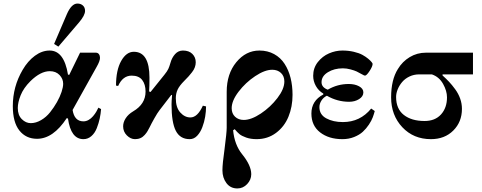

<svg xmlns="http://www.w3.org/2000/svg" viewBox="-20 -770 2710 1079"><path d="M284 -523 308 -508 425 -645C447 -671 458 -692.3 458 -709C458 -721.7 454 -731.7 446 -739C438 -746.3 427.7 -750 415 -750C393 -750 373.3 -730.3 356 -691ZM52 -174C52 -113.3 64.3 -67.5 89 -36.5C113.7 -5.5 146.7 10 188 10C248.7 10 304.3 -28.7 355 -106L362 -104C372.7 -26.7 401.7 12 449 12C465.7 12 480.5 6.3 493.5 -5C506.5 -16.3 516.7 -31.3 524 -50C531.3 -68.7 536.8 -86.8 540.5 -104.5C544.2 -122.2 546.7 -139.7 548 -157L533 -165C529.7 -157.7 525.7 -150 521 -142C516.3 -134 510.3 -125.7 503 -117C495.7 -108.3 487.3 -101.3 478 -96C468.7 -90.7 459 -88 449 -88C415 -88 394.7 -109.3 388 -152L523 -394C535.7 -416 542 -433 542 -445C542 -453 540 -459.8 536 -465.5C532 -471.2 526 -474 518 -474H430L369 -349L362 -351C347.3 -441 313 -486 259 -486C230.3 -486 202.7 -476.2 176 -456.5C149.3 -436.8 126.3 -410.3 107 -377C70.3 -314.3 52 -246.7 52 -174ZM80 -163C80 -183.7 85.3 -207.5 96 -234.5C106.7 -261.5 125 -288 151 -314C189 -351.3 225.3 -370 260 -370C282.7 -370 300.8 -362.8 314.5 -348.5C328.2 -334.2 335 -317.7 335 -299C335 -287 332 -271.8 326 -253.5C320 -235.2 311.3 -216 300 -196C288.7 -176 275.8 -157 261.5 -139C247.2 -121 230.3 -106.3 211 -95C191.7 -83.7 172.3 -78 153 -78C134.3 -78 117.5 -85.5 102.5 -100.5C87.5 -115.5 80 -136.3 80 -163Z M632 -289 644 -287C661.3 -325.7 686.7 -345 720 -345C746.7 -345 766.3 -336.8 779 -320.5C791.7 -304.2 798 -282.3 798 -255C798 -208.3 774.7 -171.3 728 -144C710 -133.3 696.2 -120.5 686.5 -105.5C676.8 -90.5 672 -75.3 672 -60C672 -40 679 -23 693 -9C707 5 722.3 12 739 12C750.3 12 760.5 10 769.5 6C778.5 2 786.5 -4 793.5 -12C800.5 -20 805.7 -27 809 -33C812.3 -39 816.3 -46.3 821 -55C827 -67.7 835.8 -84.3 847.5 -105C859.2 -125.7 868.7 -140.7 876 -150L943 -237L947 -235C945 -213 944 -195.7 944 -183C944 -115.7 952 -66.3 968 -35C984 -3.7 1010 12 1046 12C1062 12 1076 5.7 1088 -7C1100 -19.7 1109.7 -35.7 1117 -55C1124.3 -74.3 1129.7 -94 1133 -114C1136.3 -134 1138 -153.3 1138 -172L1120 -176C1100 -132 1076.7 -110 1050 -110C1028.7 -110 1009.7 -119.3 993 -138C976.3 -156.7 968 -183.3 968 -218C968 -235.3 971.3 -251.3 978 -266C984.7 -280.7 997.3 -297.3 1016 -316C1026.7 -326.7 1034.7 -335 1040 -341C1045.3 -347 1051.7 -354.7 1059 -364C1066.3 -373.3 1071.7 -382.7 1075 -392C1078.3 -401.3 1080 -410.7 1080 -420C1080 -438.7 1073.7 -454.3 1061 -467C1048.3 -479.7 1030.7 -486 1008 -486C990.7 -486 976 -479.3 964 -466C952 -452.7 943.3 -436.3 938 -417C934 -403 930 -391.7 926 -383C922 -374.3 914.7 -363.3 904 -350L826 -253L818 -256C819.3 -276 820 -301.7 820 -333C820 -430.3 790.7 -479 732 -479C704 -479 680.3 -461.8 661 -427.5C641.7 -393.2 632 -347 632 -289Z M1282 -162C1282 -190 1295 -221 1321 -255C1347 -289 1378 -318 1414 -342C1450 -366 1482 -378 1510 -378C1530 -378 1546.3 -372 1559 -360C1571.7 -348 1578 -332 1578 -312C1578 -284 1565 -253 1539 -219C1513 -185 1482 -156 1446 -132C1410 -108 1378 -96 1350 -96C1330 -96 1313.7 -102 1301 -114C1288.3 -126 1282 -142 1282 -162ZM1230 187C1230 215 1237.5 239 1252.5 259C1267.5 279 1288 289 1314 289C1335.3 289 1353.7 280.8 1369 264.5C1384.3 248.2 1392 229.7 1392 209C1392 176.3 1375 139 1341 97C1312.3 61.7 1295.3 16.7 1290 -38L1299 -44C1308.3 -32.7 1317.2 -23.5 1325.5 -16.5C1333.8 -9.5 1346.5 -3 1363.5 3C1380.5 9 1400 12 1422 12C1463.3 12 1499.7 0.3 1531 -23C1562.3 -46.3 1585.7 -76.7 1601 -114C1616.3 -151.3 1624 -192.3 1624 -237C1624 -271 1620.3 -302.7 1613 -332C1605.7 -361.3 1594.5 -387.7 1579.5 -411C1564.5 -434.3 1544.8 -452.7 1520.5 -466C1496.2 -479.3 1468.7 -486 1438 -486C1387.3 -486 1344 -464.2 1308 -420.5C1272 -376.8 1254 -321.3 1254 -254V-52C1254 -34.7 1250 5 1242 67C1234 123 1230 163 1230 187Z M1730 -132C1730 -86.7 1746.3 -51.3 1779 -26C1811.7 -0.7 1853.3 12 1904 12C1928 12 1950 8 1970 0C1990 -8 2006.3 -17.8 2019 -29.5C2031.7 -41.2 2043 -54.5 2053 -69.5C2063 -84.5 2070.3 -98.3 2075 -111C2079.7 -123.7 2083.3 -135.3 2086 -146L2066 -160C2024.7 -109.3 1971.7 -84 1907 -84C1870.3 -84 1839.2 -91 1813.5 -105C1787.8 -119 1775 -140 1775 -168C1775 -180.7 1778.8 -193 1786.5 -205C1794.2 -217 1804.3 -226 1817 -232C1856.3 -209.3 1898 -198 1942 -198C1963.3 -198 1982 -203 1998 -213C2014 -223 2022 -235.7 2022 -251C2022 -265 2014 -276.3 1998 -285C1982 -293.7 1962.7 -298 1940 -298C1897.3 -298 1858 -287.3 1822 -266C1798.7 -274.7 1787 -288.7 1787 -308C1787 -330.7 1798.8 -349.3 1822.5 -364C1846.2 -378.7 1874.3 -386 1907 -386C1921 -386 1935.3 -384 1950 -380C1964.7 -376 1976 -372.2 1984 -368.5C1992 -364.8 2002.3 -359.3 2015 -352C2023 -347.3 2028.3 -345 2031 -345C2037 -345 2045.7 -353.7 2057 -371C2068.3 -388.3 2074 -401.7 2074 -411C2074 -413 2072 -416.5 2068 -421.5C2064 -426.5 2057.7 -432.7 2049 -440C2040.3 -447.3 2029.7 -454.5 2017 -461.5C2004.3 -468.5 1988 -474.3 1968 -479C1948 -483.7 1926.7 -486 1904 -486C1878.7 -486 1853.7 -480.7 1829 -470C1804.3 -459.3 1783.3 -443 1766 -421C1748.7 -399 1740 -373.3 1740 -344C1740 -324 1745 -305 1755 -287C1765 -269 1779 -254.7 1797 -244V-239C1752.3 -215.7 1730 -180 1730 -132Z M2178 -223C2178 -155.7 2199 -99.7 2241 -55C2283 -10.3 2336.7 12 2402 12C2453.3 12 2495.2 -4.2 2527.5 -36.5C2559.8 -68.8 2576 -109.3 2576 -158C2576 -178 2572.7 -197.3 2566 -216C2559.3 -234.7 2550 -252.2 2538 -268.5C2526 -284.8 2514.7 -298.7 2504 -310C2493.3 -321.3 2481 -333.3 2467 -346V-352H2638V-474H2374C2340.7 -474 2310.2 -465.7 2282.5 -449C2254.8 -432.3 2232.7 -410 2216 -382C2190.7 -342 2178 -289 2178 -223ZM2206 -225C2206 -239 2209 -253.3 2215 -268C2221 -282.7 2229.3 -296.3 2240 -309C2250.7 -321.7 2264.3 -332 2281 -340C2297.7 -348 2316 -352 2336 -352H2407C2434.3 -342.7 2455.3 -324.8 2470 -298.5C2484.7 -272.2 2492 -247 2492 -223C2492 -183.7 2480.8 -151.7 2458.5 -127C2436.2 -102.3 2405.3 -90 2366 -90C2317.3 -90 2278.5 -101.3 2249.5 -124C2220.5 -146.7 2206 -180.3 2206 -225Z"/></svg>

Font: Km Standard TT
Style: Bold
Weight: 700
Designer: Alexey Kryukov <alexios@thessalonica.org.ru>
Version: Version 2.0.2